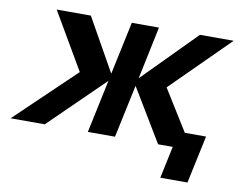

<svg xmlns="http://www.w3.org/2000/svg" viewBox="-100 -637 1131 891"><g transform="rotate(10 465.5 -191.5)"><path d="M-25 0H136L392 -250L339 0H467L520 -249L670 0H739L707 151H835L883 -74H783L663 -267L932 -534H773L528 -286L580 -534H452L399 -285L259 -534H98L254 -267Z"/></g></svg>

Font: Geist SemiBold
Style: Italic
Weight: 600
Italic angle: -12°
Designer: Basement.studio, Andrés Briganti, Mateo Zaragoza
Foundry: Basement.studio, Vercel, Andrés Briganti, Guido Ferreyra, Mateo Zaragoza
Version: Version 1.500